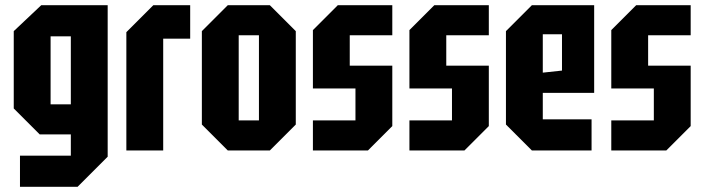

<svg xmlns="http://www.w3.org/2000/svg" viewBox="-20 -580 2715 740"><path d="M57 140V20H253V-62H133L33 -162V-460L139 -560H395V24L279 140ZM175 -440V-178H253V-440Z M467 0V-456L571 -560H713V-431H609V0Z M758 -100V-460L858 -560H1020L1120 -460V-100L1020 0H858ZM900 -116H978V-444H900Z M1186 0V-116H1350V-239H1186V-464L1282 -560H1492V-444H1328V-327H1492V-94L1398 0Z M1558 0V-116H1722V-239H1558V-464L1654 -560H1864V-444H1700V-327H1864V-94L1770 0Z M1930 -100V-460L2030 -560H2270V-222H2072V-120H2260V0H2030ZM2072 -300 2146 -308V-448H2072Z M2336 0V-116H2500V-239H2336V-464L2432 -560H2642V-444H2478V-327H2642V-94L2548 0Z"/></svg>

Font: Tektur Condensed SemiBold
Style: Regular
Weight: 600
Width: 3
Designer: Adam Jagosz
Foundry: Adam Jagosz
Version: Version 1.005;gftools[0.9.30]